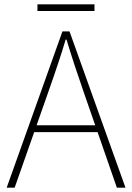

<svg xmlns="http://www.w3.org/2000/svg" viewBox="-20 -872 614 892"><path d="M270 -726H303L563 0H523L372 -435Q322 -578 289 -688H285Q258 -596 201 -435L48 0H11ZM123 -290H447V-258H123ZM154 -852H419V-821H154Z"/></svg>

Font: Merged Yaku Han JP Thin
Style: Regular
Weight: 250
Designer: Ryoko NISHIZUKA 西塚涼子 (kana, bopomofo & ideographs); Paul D. Hunt (Latin, Greek & Cyrillic); Sandoll Communications 산돌커뮤니
Foundry: Adobe
Version: Version 2.004